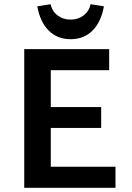

<svg xmlns="http://www.w3.org/2000/svg" viewBox="-20 -891 624 911"><path d="M157 -861 220 -871Q227 -838 253 -818Q279 -798 315 -798Q351 -798 377 -818Q403 -838 410 -871L473 -861Q460 -787 419 -746Q378 -705 315 -705Q252 -705 211 -746Q170 -787 157 -861ZM528 -100V0H95V-658H498V-558H221V-383H460V-284H221V-100Z"/></svg>

Font: Ysabeau SC
Style: Bold
Weight: 700
Designer: Christian Thalmann (Catharsis Fonts)
Version: Version 0.003